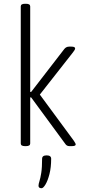

<svg xmlns="http://www.w3.org/2000/svg" viewBox="-20 -772 480 1017"><path d="M112 2Q90 2 90 -12V-738Q90 -752 112 -752H118Q140 -752 140 -738V-285H145L321 -513Q331 -525 346 -525H359Q378 -525 378 -515Q378 -512 374.5 -506Q371 -500 366 -494L191 -271L370 -28Q374 -22 377.5 -16Q381 -10 381 -7Q381 2 361 2H347Q333 2 325 -11L145 -256H140V-12Q140 2 118 2ZM200 225Q184 225 184 212Q184 203 189 187.5Q194 172 198.5 144Q203 116 203 69Q203 51 227 51Q251 51 251 69Q251 115 242 150Q233 185 221 205Q209 225 200 225Z"/></svg>

Font: Asap Condensed ExtraLight
Style: Regular
Weight: 200
Width: 3
Designer: Pablo Cosgaya
Foundry: Omnibus-Type
Version: Version 3.001; ttfautohint (v1.8.4.7-5d5b)